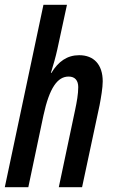

<svg xmlns="http://www.w3.org/2000/svg" viewBox="-23 -780 473 800"><path d="M-3 0H95L158 -299C183 -415 217 -461 263 -461C290 -461 303 -444 303 -417C303 -388 297 -355 290 -322L222 0H319L392 -342C398 -374 405 -414 405 -441C405 -511 368 -550 307 -550C257 -550 220 -524 191 -476H189C199 -508 209 -543 216 -575L256 -760H158Z"/></svg>

Font: Noto Sans UI Condensed Medium
Style: Italic
Weight: 500
Width: 3
Italic angle: -12°
Designer: Monotype Design Team
Foundry: Monotype Imaging Inc.
Version: Version 1.901